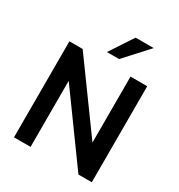

<svg xmlns="http://www.w3.org/2000/svg" viewBox="-217 -1100 1163 1245"><g transform="rotate(30 364.5 -477.0)"><path d="M197.3 0V-494.6L555.7 0H655.8V-718.8H530.8V-225.1L172.4 -718.8H73.2V0ZM409.7 -780.3 568.4 -954.1H433.1L318.4 -780.3Z"/></g></svg>

Font: Winston SemiBold
Style: Regular
Weight: 600
Designer: Vernon Adams, Kim Jin-seong, David Berlow, Cristiano Sobral
Foundry: The Winston Project Authors
Version: Version 3.004